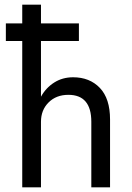

<svg xmlns="http://www.w3.org/2000/svg" viewBox="-20 -800 565 820"><path d="M370 -280Q370 -395 272 -395Q220 -395 187.5 -362.5Q155 -330 155 -280V0H75V-625H5V-700H75V-780H155V-700H317V-625H155V-387Q176 -425 211.5 -447.5Q247 -470 292 -470Q363 -470 406.5 -424.5Q450 -379 450 -290V0H370Z"/></svg>

Font: Von Book
Style: Regular
Weight: 400
Version: Version 4.000; ttfautohint (v1.8.4.7-5d5b)